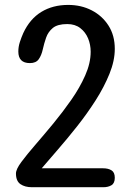

<svg xmlns="http://www.w3.org/2000/svg" viewBox="-20 -784 540 793"><path d="M112.3 -10.7Q83 -10.7 64.5 -23.4Q45.9 -36.1 45.9 -67.4Q45.9 -85 68.4 -115.2Q90.8 -145.5 126 -186Q161.1 -226.6 200.2 -273.9Q239.3 -321.3 274.4 -371.6Q309.6 -421.9 332 -472.7Q354.5 -523.4 354.5 -570.3Q354.5 -599.6 343.8 -625.5Q333 -651.4 311.5 -668Q290 -684.6 257.8 -684.6Q217.8 -684.6 198.2 -668.5Q178.7 -652.3 170.4 -628.4Q162.1 -604.5 156.7 -580.1Q151.4 -555.7 140.1 -539.6Q128.9 -523.4 103.5 -523.4Q55.7 -523.4 55.7 -571.3Q55.7 -590.8 62 -610.4Q68.4 -629.9 76.2 -647.5Q103.5 -706.1 150.9 -734.9Q198.2 -763.7 261.7 -763.7Q315.4 -763.7 358.9 -741.2Q402.3 -718.8 428.2 -678.2Q454.1 -637.7 454.1 -582Q454.1 -533.2 432.1 -479Q410.2 -424.8 375 -369.6Q339.8 -314.5 298.8 -262.7Q257.8 -210.9 219.2 -166.5Q180.7 -122.1 152.3 -88.9H406.2Q426.8 -88.9 440.4 -80.6Q454.1 -72.3 454.1 -49.8Q454.1 -27.3 440.4 -19Q426.8 -10.7 406.2 -10.7Z"/></svg>

Font: Kosugi Maru
Style: Regular
Weight: 400
Designer: MOTOYA
Version: Version 4.002